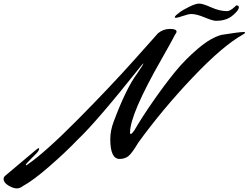

<svg xmlns="http://www.w3.org/2000/svg" viewBox="-463 -832 1384 1069"><path d="M417 -647Q446 -671 483 -671Q520 -671 520 -656Q520 -650 511 -638Q503 -620 436 -502Q261 -196 261 -94Q261 -86 265 -86Q271 -86 285 -106Q326 -177 390 -269Q454 -361 511 -431Q568 -501 640 -562Q712 -623 771 -638Q869 -654 898 -654Q901 -653 901 -649.5Q901 -646 890 -640Q777 -577 609.5 -400.5Q442 -224 307 -38Q271 23 251 38Q231 53 203 53Q151 53 151 -57Q151 -105 170 -155Q240 -342 301 -423Q335 -473 335 -478Q335 -481 323 -466Q74 -153 -29 -56Q-100 18 -190 96Q-280 174 -334 203Q-351 217 -370 217Q-389 217 -416 201Q-443 185 -443 164Q-443 153 -431 144L-267 6Q-252 -7 -248.5 -7Q-245 -7 -245 -3.5Q-245 0 -248 6Q-251 12 -257.5 19Q-264 26 -270 32L-288 50Q-319 81 -319 84.5Q-319 88 -316.5 88Q-314 88 -307 82Q-211 16 -30 -166.5Q151 -349 284 -498ZM801 -770Q818 -770 844 -794L852 -802Q867 -802 867 -792Q867 -781 853 -765.5Q839 -750 825 -740Q791 -716 740 -716Q722 -716 676.5 -735Q631 -754 602 -754Q587 -754 556.5 -743.5Q526 -733 518 -733Q510 -733 510 -735Q510 -741 518 -748Q526 -755 540 -765.5Q554 -776 590 -794Q626 -812 646 -812Q666 -812 713 -791Q760 -770 801 -770Z"/></svg>

Font: Mr Dafoe
Style: Regular
Weight: 400
Designer: Alejandro Paul
Foundry: Alejandro Paul
Version: Version 1.000